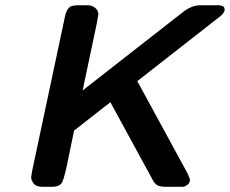

<svg xmlns="http://www.w3.org/2000/svg" viewBox="-20 -714 879 734"><path d="M99.1 -37.1Q99.1 -37.1 103 -61L229 -653.8Q233.9 -677.7 249 -689Q262.2 -693.8 276.9 -693.8Q276.9 -693.8 315.9 -693.8Q332 -693.8 344 -683.8Q356 -673.8 356 -659.2Q356 -658.2 350.1 -625L295.9 -368.2L682.1 -669.9Q714.4 -693.8 744.1 -693.8H815.9Q824.7 -693.8 830.3 -690.9Q835.9 -688 836.9 -686Q837.9 -684.1 838.9 -678.2Q838.9 -675.3 838.4 -673.1Q837.9 -670.9 836.4 -668.5Q835 -666 834 -664.6Q833 -663.1 831.1 -660.6Q829.1 -658.2 827.6 -657Q826.2 -655.8 823 -652.8Q819.8 -649.9 818.4 -648.9Q816.9 -647.9 813 -644.5Q809.1 -641.1 807.1 -640.1L504.9 -403.8L695.8 -53.2Q705.6 -33.2 706.1 -26.9Q706.1 -14.6 697 -7.8Q688 -1 680.2 0H670.9H610.8Q593.8 0 581.1 -5.9Q569.8 -13.7 563 -27.8L401.9 -323.2L263.2 -214.8Q255.4 -177.7 244.1 -122.1Q227.1 -36.1 218 -18.1Q209 0 179.2 0H140.1Q119.1 0 109.1 -12Q99.1 -23.9 99.1 -37.1Z"/></svg>

Font: CMU Sans Serif
Style: BoldOblique
Weight: 700
Italic angle: -12°
Version: Version 0.7.0